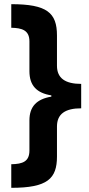

<svg xmlns="http://www.w3.org/2000/svg" viewBox="-20 -738 428 920"><path d="M34 49V162C208 162 253 118 253 12V-132C253 -193 294 -219 369 -219V-336C293 -336 253 -363 253 -423V-568C253 -677 205 -718 34 -718V-605C84 -604 121 -594 121 -540V-397C121 -328 156 -292 226 -281V-275C155 -263 121 -227 121 -161V-17C121 36 89 48 34 49Z"/></svg>

Font: Noto Sans Armenian SemiCondensed Medium
Style: Regular
Weight: 500
Width: 4
Designer: Monotype Design Team
Foundry: Monotype Imaging Inc.
Version: Version 2.008